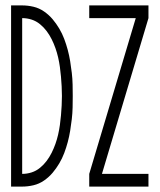

<svg xmlns="http://www.w3.org/2000/svg" viewBox="-20 -690 590 710"><path d="M21 0V-670H62Q83 -670 104 -665Q125 -660 143 -647.5Q161 -635 174.5 -619Q188 -603 199 -584.5Q210 -566 217.5 -546Q225 -526 230.5 -505.5Q236 -485 239.5 -463.5Q243 -442 245.5 -420.5Q248 -399 248.5 -377.5Q249 -356 249 -335Q249 -314 248.5 -292.5Q248 -271 245.5 -249.5Q243 -228 239.5 -206.5Q236 -185 230.5 -164.5Q225 -144 217.5 -124Q210 -104 199 -85.5Q188 -67 174.5 -51Q161 -35 143 -22.5Q125 -10 104 -5Q83 0 62 0ZM62 -47Q80 -47 97 -52.5Q114 -58 128 -69.5Q142 -81 152.5 -95Q163 -109 171 -125Q179 -141 185 -158Q191 -175 195 -192.5Q199 -210 201.5 -228Q204 -246 205.5 -263.5Q207 -281 208 -299Q209 -317 209 -335Q209 -353 208 -371Q207 -389 205.5 -406.5Q204 -424 201.5 -442Q199 -460 195 -477.5Q191 -495 185 -512Q179 -529 171 -545Q163 -561 152.5 -575Q142 -589 128 -600.5Q114 -612 97 -617.5Q80 -623 62 -623ZM310 0V-47L482 -623H310V-670H529V-623L357 -47H529V0Z"/></svg>

Font: Lode Dark
Style: Regular
Weight: 400
Monospace: yes
Designer: Belleve Invis
Foundry: Belleve Invis
Version: Version 29.2.0; ttfautohint (v1.8.3)